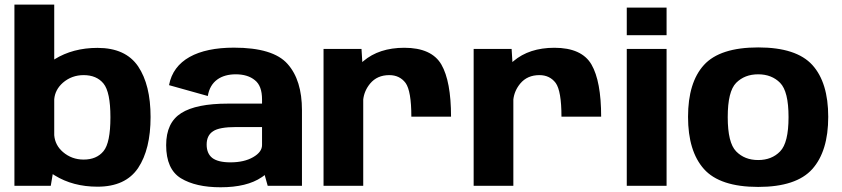

<svg xmlns="http://www.w3.org/2000/svg" viewBox="-20 -805 3647 832"><path d="M42.5 0H200L208.5 -50.5C211.5 -49 214 -47 217 -45C269.5 -12.5 331.5 4 402.5 4C483.5 4 542 -23 578.5 -77C614.5 -131 632.5 -205 632.5 -298C632.5 -391 614.5 -464 578.5 -517.5C542 -571 483.5 -597.5 402.5 -597.5C331.5 -597.5 269.5 -581 217 -548.5C216.5 -548 215.5 -547.5 215 -547V-785H42.5ZM215 -375C217.5 -403 230 -426.5 252.5 -446.5C278 -468.5 308 -479.5 342.5 -479.5C379.5 -479.5 408.5 -467.5 428.5 -443C448.5 -418.5 458.5 -370 458.5 -297C458.5 -223 448.5 -174 428.5 -150C408.5 -125.5 379.5 -113.5 342.5 -113.5C308 -113.5 278 -124.5 252.5 -146.5C230 -166 217.5 -190 215 -219Z M1140 0H1288.5V-327.5C1288.5 -414 1268 -481 1226 -528C1184.5 -575 1107 -598.5 993.5 -598.5C836.5 -598.5 732.5 -545 712.5 -436L880.5 -389C891 -454 939 -483 1001.5 -483C1036 -483 1064 -474.5 1084.5 -457.5C1105.5 -441 1115.5 -413 1115.5 -374V-356H968C876.5 -356 809 -342.5 765.5 -315C722 -287.5 700 -241.5 700 -176C700 -106.5 721.5 -58.5 764 -32.5C807 -6.5 864 6.5 936 6.5C1012 6.5 1071.5 -8 1114 -37C1118.5 -40 1123 -43 1127 -46.5ZM1115.5 -176.5C1115.5 -156.5 1103 -139 1077 -124C1051 -109 1018.5 -101.5 978.5 -101.5C942.5 -101.5 916.5 -108 900 -120.5C883.5 -133.5 875.5 -153 875.5 -178.5C875.5 -204.5 884.5 -224 903 -236C921 -248.5 954.5 -254.5 1004 -254.5H1115.5Z M1762.5 -299.5H1934.5C1934.5 -401.5 1920.5 -477 1892.5 -525.5C1864.5 -573.5 1811 -598 1732 -598C1659 -598 1600 -578.5 1555 -540.5C1553.5 -539 1551.5 -537.5 1550 -536L1546.5 -593H1382V0H1554V-374C1557 -399.5 1567 -422.5 1584 -443C1604.5 -467.5 1632 -479.5 1667 -479.5C1697 -479.5 1720.5 -468 1737.5 -445.5C1754 -422.5 1762.5 -374 1762.5 -299.5Z M2413 -299.5H2585C2585 -401.5 2571 -477 2543 -525.5C2515 -573.5 2461.5 -598 2382.5 -598C2309.5 -598 2250.5 -578.5 2205.5 -540.5C2204 -539 2202 -537.5 2200.5 -536L2197 -593H2032.5V0H2204.5V-374C2207.5 -399.5 2217.5 -422.5 2234.5 -443C2255 -467.5 2282.5 -479.5 2317.5 -479.5C2347.5 -479.5 2371 -468 2388 -445.5C2404.5 -422.5 2413 -374 2413 -299.5Z M2696 0H2868.5V-593H2696ZM2696 -772V-652.5H2868.5V-772Z M3265.5 5C3376 5 3454 -21 3500 -72.5C3546 -124 3569 -199.5 3569 -298.5C3569 -398 3546 -473 3500 -523.5C3454 -574 3376 -599.5 3265.5 -599.5C3155 -599.5 3076.5 -574 3030.5 -523.5C2984.5 -473 2961.5 -398 2961.5 -298.5C2961.5 -199.5 2984.5 -124 3030.5 -72.5C3076.5 -21 3155 5 3265.5 5ZM3265.5 -111.5C3226 -111.5 3194.5 -124 3170 -149C3145.5 -174 3133.5 -223.5 3133.5 -297.5C3133.5 -372 3145.5 -421 3170 -446C3194.5 -470.5 3226 -483 3265.5 -483C3304.5 -483 3336.5 -470.5 3360.5 -446C3385 -421 3397 -372 3397 -297.5C3397 -223.5 3385 -174 3360.5 -149C3336.5 -124 3304.5 -111.5 3265.5 -111.5Z"/></svg>

Font: Anybody
Style: Bold
Weight: 700
Designer: Tyler Finck
Foundry: Etcetera Type Company
Version: Version 1.110